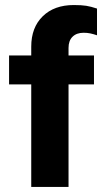

<svg xmlns="http://www.w3.org/2000/svg" viewBox="-20 -742 420 762"><path d="M104 0V-557Q104 -632.8 149.6 -677.4Q195.2 -722 273 -722Q304 -722 322.5 -719Q341 -716 365 -708V-602Q350 -607 338 -609.5Q326 -612 311.8 -612Q284 -612 268 -596.3Q252 -580.7 252 -552V0ZM16 -407V-522H353V-407Z"/></svg>

Font: TikTok Sans Light
Style: Regular
Weight: 300
Version: Version 4.000